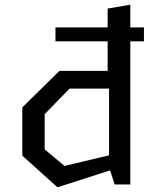

<svg xmlns="http://www.w3.org/2000/svg" viewBox="-20 -785 660 817"><path d="M468 0H534.5V-609H592.5V-668.5H534.5V-765L438 -748.5V-668.5H216V-609H438V-483.5H233L75 -328V-122.5L224.5 12L448.5 -60ZM254.5 -79 170 -149.5V-299L276 -408H444V-124Z"/></svg>

Font: FontWithASyntaxHighlighterNightOwl
Style: Regular
Weight: 400
Designer: Riley Cran & the Lettermatic Team
Foundry: Lettermatic
Version: Version 1.000 (FontWithASyntaxHighlighterNightOwl)